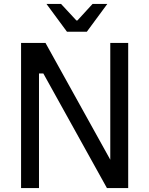

<svg xmlns="http://www.w3.org/2000/svg" viewBox="-20 -955 758 975"><path d="M320 -794 216 -935H290L368 -851H373L450 -935H525L421 -794ZM87 0V-737H211L540 -144V-737H631V0H523L200 -582H178V0Z"/></svg>

Font: Tomorrow
Style: Regular
Weight: 400
Designer: Tony de Marco, Monica Rizzolli
Foundry: Just in Type
Version: Version 2.002